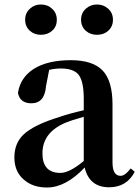

<svg xmlns="http://www.w3.org/2000/svg" viewBox="-20 -819 622 855"><path d="M362 -682Q341 -701 341 -731Q341 -761 362 -780Q383 -799 412 -799Q441 -799 462 -780Q483 -761 483 -731Q483 -701 462 -682Q442 -664 412 -664Q382 -664 362 -682ZM113 -682Q92 -701 92 -731Q92 -761 113 -780Q133 -799 162 -799Q192 -799 212 -780Q233 -761 233 -731Q233 -700 212 -682Q192 -664 162 -664Q133 -664 113 -682ZM353 -299Q291 -281 278 -275Q169 -232 169 -136Q169 -49 249 -49Q289 -49 353 -102ZM580 -54Q544 15 466 15Q378 15 357 -73Q273 16 189 16Q125 16 85 -20Q44 -56 44 -118Q44 -182 86 -221Q131 -263 244 -298Q291 -314 353 -328V-379Q353 -457 330 -486Q308 -514 251 -514Q226 -514 199 -508L185 -436Q179 -359 120 -359Q69 -359 60 -405Q70 -473 130 -512Q192 -551 295 -551Q393 -551 437 -505Q481 -459 481 -354V-96Q481 -36 517 -36Q537 -36 562 -69Z"/></svg>

Font: Source Han Serif JP
Style: Bold
Weight: 700
Designer: Ryoko NISHIZUKA  (kana & ideographs); Frank Grießhammer (Latin, Greek & Cyrillic); Wenlong ZHANG  (bopomofo); Sandoll Co
Foundry: Adobe Systems Incorporated
Version: Version 1.000;PS 1;hotconv 16.6.53;makeotf.lib2.5.65590